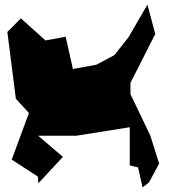

<svg xmlns="http://www.w3.org/2000/svg" viewBox="-20 -794 737 836"><path d="M629 0 673 -82 634 -205 548 -384V-433L656 -646L622 -774L539 -631L478 -554L399 -512L250 -485L309 -442L266 -634L178 -618L71 -714L12 -655L49 -364L152 -252L109 -310L31 -99L145 -25L147 4L254 -111L146 -203H312L545 -240V-74L581 -65L601 22Z"/></svg>

Font: Asimov Silicon
Style: Regular
Weight: 400
Designer: Google
Version: Version 2.000980; 2014